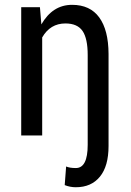

<svg xmlns="http://www.w3.org/2000/svg" viewBox="-20 -558 539 791"><path d="M144.5 -528.3 150.4 -457.5Q196.8 -538.1 276.9 -538.1Q351.1 -538.1 388.9 -486.1Q426.8 -434.1 427.2 -335.9V43.5Q427.2 126.5 391.6 169.9Q356 213.4 292.5 213.4Q268.6 213.4 246.6 204.6L252.4 127.9Q267.1 134.3 292.5 134.3Q341.3 134.3 341.3 38.6V-331.1Q341.3 -399.4 320.1 -430.4Q298.8 -461.4 249.5 -461.4Q187 -461.4 153.8 -403.8V0H67.4V-528.3Z"/></svg>

Font: Roboto Condensed
Style: Regular
Weight: 400
Designer: Google
Version: Version 2.001047; 2015